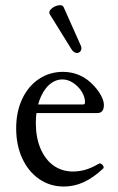

<svg xmlns="http://www.w3.org/2000/svg" viewBox="-20 -698 449 730"><path d="M41.5 -210Q41.5 -272.5 64.2 -321.3Q86.9 -370.1 127.7 -397.5Q168.5 -424.8 219.7 -424.8Q253.9 -424.8 283.7 -411.4Q313.5 -397.9 337.4 -371.6Q355 -352.5 365 -333.3Q375 -314 375 -298.8Q375 -283.7 368.7 -275.9Q362.3 -268.1 350.1 -268.1H87.9V-300.8H295.9Q303.2 -300.8 303.2 -309.1Q303.2 -329.6 290.5 -349.9Q277.8 -370.1 257.8 -383.1Q237.8 -396 217.8 -396Q189 -396 165.8 -374.5Q142.6 -353 129.4 -315.2Q116.2 -277.3 116.2 -230.5Q116.2 -175.8 133.8 -133.8Q151.4 -91.8 183.3 -68.8Q215.3 -45.9 257.3 -45.9Q282.2 -45.9 305.9 -53Q329.6 -60.1 355 -75.2Q359.4 -78.1 365 -75Q370.6 -71.8 373 -66.2Q375.5 -60.5 372.1 -57.1Q334.5 -22 298.3 -5.4Q262.2 11.2 222.7 11.2Q170.4 11.2 129.2 -17.1Q87.9 -45.4 64.7 -95.7Q41.5 -146 41.5 -210ZM222.2 -670.4 286.6 -525.9Q292.5 -513.7 286.9 -504.6Q281.2 -495.6 270.5 -496.8Q259.8 -498 251.5 -511.2L169.4 -643.6Q163.6 -653.3 174.8 -664.1Q186 -674.8 201.9 -677.7Q217.8 -680.7 222.2 -670.4Z"/></svg>

Font: Junicode Two Beta VF
Style: Regular
Weight: 400
Designer: Peter S. Baker
Foundry: Briery Creek Software
Version: Version 1.031 beta; ttfautohint (v1.8.1.43-b0c9)